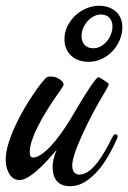

<svg xmlns="http://www.w3.org/2000/svg" viewBox="-54 -641 443 664"><path d="M351.1 -162.1Q338.4 -132.8 321.5 -103.3Q304.7 -73.7 284.2 -50.3Q263.7 -26.9 239.7 -12Q215.8 2.9 189 2.9Q168.9 2.9 157 -3.7Q145 -10.3 138.7 -20Q132.3 -29.8 130.1 -41.7Q127.9 -53.7 127.9 -64Q127.9 -75.2 131.1 -90.1Q134.3 -105 142.1 -123Q125 -102.5 107.4 -83.7Q89.8 -64.9 73 -50.3Q56.2 -35.6 40.5 -26.9Q24.9 -18.1 12.2 -18.1Q4.4 -18.1 -3.9 -22.2Q-12.2 -26.4 -18.8 -35.2Q-25.4 -43.9 -29.8 -57.6Q-34.2 -71.3 -34.2 -89.8Q-34.2 -114.3 -24.9 -144.5Q-15.6 -174.8 -1.2 -205.8Q13.2 -236.8 30.5 -266.4Q47.9 -295.9 64 -319.3Q80.1 -342.8 92.5 -357.9Q105 -373 109.9 -375Q110.8 -375.5 114.7 -376Q118.7 -376.5 124.5 -376.2Q130.4 -376 137.5 -374Q144.5 -372.1 151.9 -367.2Q158.2 -362.3 160.6 -359.9Q163.1 -357.4 164.1 -355Q166.5 -350.6 165.8 -347.7Q165 -344.7 164.1 -342.8Q162.6 -339.8 153.6 -327.1Q144.5 -314.5 131.6 -295.4Q118.7 -276.4 104.2 -252.7Q89.8 -229 77.4 -204.6Q64.9 -180.2 56.9 -156.5Q48.8 -132.8 48.8 -113.8Q48.8 -104 52.2 -100.1Q55.7 -96.2 61 -96.2Q73.2 -96.2 89.1 -107.2Q105 -118.2 122.1 -136.5Q139.2 -154.8 156.2 -178.5Q173.3 -202.1 189 -228Q233.9 -304.7 257.3 -339.4Q280.8 -374 286.1 -374Q288.1 -374 293.7 -370.8Q299.3 -367.7 305.7 -363.5Q312 -359.4 316.9 -355.7Q321.8 -352.1 321.8 -351.1Q321.8 -345.2 315.7 -334.7Q309.6 -324.2 297.9 -304.4Q286.1 -284.7 269.3 -253.7Q252.4 -222.7 231 -175.8Q224.6 -161.6 218.3 -147Q211.9 -132.3 207 -118.4Q202.1 -104.5 199 -91.8Q195.8 -79.1 195.8 -68.8Q195.8 -51.8 203.4 -44.4Q210.9 -37.1 219.2 -37.1Q237.3 -37.1 253.2 -49.1Q269 -61 283.4 -79.8Q297.9 -98.6 311 -122.1Q324.2 -145.5 335.9 -168.9Q339.8 -176.8 345.2 -176.8Q348.1 -176.8 350.6 -174.8Q353 -172.9 353 -168.9Q353 -167.5 352.5 -166Q352.1 -164.6 351.1 -162.1ZM168.9 -505.9Q168.9 -529.3 179.2 -550.3Q189.5 -571.3 206.3 -587.2Q223.1 -603 244.9 -612.1Q266.6 -621.1 289.1 -621.1Q305.7 -621.1 320.3 -616.2Q335 -611.3 345.9 -601.8Q356.9 -592.3 363 -578.4Q369.1 -564.5 369.1 -546.9Q369.1 -524.4 360.1 -502.9Q351.1 -481.4 335.4 -464.6Q319.8 -447.8 298.6 -437.5Q277.3 -427.2 252.9 -427.2Q235.8 -427.2 220.5 -432.1Q205.1 -437 193.6 -447Q182.1 -457 175.5 -471.7Q168.9 -486.3 168.9 -505.9ZM293.9 -590.8Q283.7 -590.8 272.2 -585.4Q260.7 -580.1 251 -570.1Q241.2 -560.1 234.6 -546.1Q228 -532.2 228 -515.1Q228 -496.6 239 -485.4Q250 -474.1 268.1 -474.1Q283.2 -474.1 295.7 -481.4Q308.1 -488.8 316.9 -499.8Q325.7 -510.7 330.3 -524.2Q335 -537.6 335 -549.8Q335 -566.9 325 -578.9Q314.9 -590.8 293.9 -590.8Z"/></svg>

Font: Mervale Script
Style: Regular
Weight: 400
Designer: Astigmatic (AOETI)
Foundry: Astigmatic (AOETI)
Version: Version 1.000